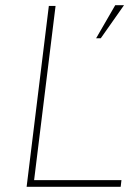

<svg xmlns="http://www.w3.org/2000/svg" viewBox="-20 -723 526 743"><path d="M426 -703H460L370 -575H352ZM169 -700H195L112 -26H450L447 0H83Z"/></svg>

Font: Haskoy Thin
Style: Italic
Weight: 100
Designer: Ertekin Erdin
Foundry: Ertekin Erdin
Version: Version 2.000; ttfautohint (v1.8.4.7-5d5b)